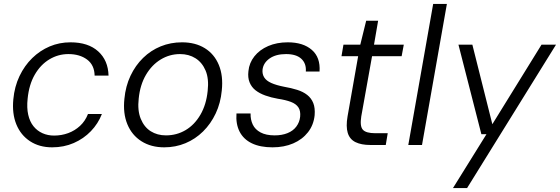

<svg xmlns="http://www.w3.org/2000/svg" viewBox="-20 -740 2858 980"><path d="M246 12Q181 12 133.5 -19Q86 -50 63.5 -105Q41 -160 48 -233Q54 -298 79.5 -351.5Q105 -405 144.5 -443.5Q184 -482 233.5 -503Q283 -524 340 -524Q430 -524 481 -478Q532 -432 534 -354H463Q462 -408 424.5 -436Q387 -464 329 -464Q277 -464 232 -437Q187 -410 157.5 -359Q128 -308 121 -236Q116 -190 124 -154.5Q132 -119 151 -95.5Q170 -72 197 -60Q224 -48 256 -48Q294 -48 328 -60.5Q362 -73 388.5 -97.5Q415 -122 429 -158H500Q481 -109 444 -70.5Q407 -32 356.5 -10Q306 12 246 12Z M818 12Q751 12 702 -19Q653 -50 630 -106Q607 -162 615 -236Q621 -300 646 -353Q671 -406 710.5 -444.5Q750 -483 800.5 -503.5Q851 -524 909 -524Q977 -524 1025.5 -494Q1074 -464 1097 -408.5Q1120 -353 1112 -278Q1106 -214 1081 -161Q1056 -108 1016.5 -69Q977 -30 926.5 -9Q876 12 818 12ZM827 -49Q882 -49 927.5 -76Q973 -103 1003 -154.5Q1033 -206 1040 -276Q1047 -338 1029.5 -379.5Q1012 -421 978 -442.5Q944 -464 899 -464Q846 -464 800.5 -436.5Q755 -409 725 -358Q695 -307 688 -237Q681 -176 698.5 -133.5Q716 -91 749.5 -70Q783 -49 827 -49Z M1371 12Q1308 12 1265.5 -8.5Q1223 -29 1203 -68Q1183 -107 1187 -161H1259Q1258 -130 1270 -104.5Q1282 -79 1310 -64Q1338 -49 1382 -49Q1419 -49 1447.5 -60.5Q1476 -72 1492.5 -94Q1509 -116 1512 -144Q1515 -174 1503 -192Q1491 -210 1464.5 -220Q1438 -230 1398 -236Q1364 -242 1334.5 -252.5Q1305 -263 1284.5 -279Q1264 -295 1254 -319.5Q1244 -344 1248 -377Q1252 -419 1278.5 -452.5Q1305 -486 1349 -505Q1393 -524 1449 -524Q1527 -524 1571.5 -485.5Q1616 -447 1611 -375H1541Q1544 -416 1518 -440Q1492 -464 1440 -464Q1388 -464 1356 -441.5Q1324 -419 1320 -384Q1318 -362 1328.5 -345Q1339 -328 1364.5 -316.5Q1390 -305 1431 -297Q1466 -291 1496.5 -281.5Q1527 -272 1548 -255.5Q1569 -239 1579 -214Q1589 -189 1586 -152Q1581 -102 1552 -65Q1523 -28 1476.5 -8Q1430 12 1371 12Z M1870 0Q1824 0 1794.5 -14.5Q1765 -29 1755 -61.5Q1745 -94 1754 -146L1808 -453H1723L1733 -512H1819L1849 -634H1910L1889 -512H2041L2030 -453H1879L1824 -146Q1816 -96 1832 -78Q1848 -60 1896 -60H1959L1949 0Z M2064 0 2191 -720H2261L2134 0Z M2292 220 2463 -55H2437L2320 -512H2391L2493 -106L2744 -512H2818L2364 220Z"/></svg>

Font: DM Sans 12pt Light
Style: Italic
Weight: 300
Italic angle: -10°
Version: Version 4.004;gftools[0.9.30]